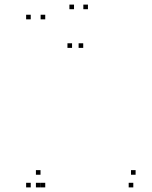

<svg xmlns="http://www.w3.org/2000/svg" viewBox="-20 -804 660 834"><path d="M176.5 -720V-740H156.5V-720ZM113.5 -720V-740H93.5V-720ZM113.5 10V-10H93.5V10ZM176.5 10V-10H156.5V10ZM156 -45V-65H136V-45ZM156 10V-10H136V10ZM559 10V-10H539V10ZM569 -45V-65H549V-45ZM341.5 -596V-616H321.5V-596ZM362 -764V-784H342V-764ZM301.5 -764V-784H281.5V-764ZM293 -596V-616H273V-596Z"/></svg>

Font: Monaspace Argon Dots Var
Style: Regular
Weight: 400
Designer: Riley Cran and the Lettermatic Team
Version: Version 1.100 (Monaspace Argon Dots)